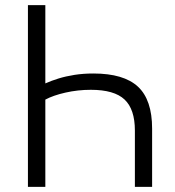

<svg xmlns="http://www.w3.org/2000/svg" viewBox="-20 -730 684 750"><path d="M157.1 -710V-404.2Q180.2 -414.6 208.7 -423.4Q237.2 -432.2 271.5 -437.6Q305.7 -442.9 344.8 -442.9Q463.2 -442.9 518.7 -391.6Q574.2 -340.3 574.2 -227.6V0H506.9V-220Q506.9 -303.2 466.6 -341.2Q426.3 -379.2 334.8 -379.2Q284.1 -379.2 235.8 -368.3Q187.6 -357.4 157.1 -340.9V0H89.1V-710Z"/></svg>

Font: Raleway Thin
Style: Regular
Weight: 100
Designer: Matt McInerney, Pablo Impallari, Rodrigo Fuenzalida
Foundry: Matt McInerney, Pablo Impallari, Rodrigo Fuenzalida
Version: Version 4.026